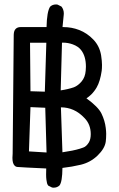

<svg xmlns="http://www.w3.org/2000/svg" viewBox="-20 -783 540 874"><path d="M190.4 -16.1Q83 -21 60.1 -22.9Q51.8 -23.4 46.4 -29.3Q36.6 -39.1 36.6 -64.5Q36.6 -72.8 37.6 -83.5L42.5 -625Q43 -643.1 51.3 -651.4Q59.6 -659.7 73.2 -659.7H191.9Q193.4 -730 208 -752.4Q218.8 -762.7 234.4 -762.7Q240.7 -762.7 242.7 -761.7L259.3 -753.4L260.3 -752.4Q270.5 -739.3 270.5 -721.2Q270.5 -717.8 270 -714.4L264.6 -659.7Q266.6 -659.7 269 -659.7Q306.2 -659.7 340.3 -646.5Q377 -632.3 405.3 -602.5Q433.6 -572.8 440.4 -530.3Q444.3 -504.4 444.3 -487.8Q444.3 -471.2 442.9 -460.4Q436 -413.1 420.4 -385.7Q410.2 -367.7 395 -352.5Q384.3 -342.3 373.5 -335.4Q427.2 -296.4 441.9 -266.1Q457.5 -233.9 461.4 -200.7Q463.4 -184.6 463.4 -173.8Q463.4 -152.8 461.4 -138.2Q457 -106.9 424.6 -75.4Q392.1 -43.9 348.1 -33.2Q307.1 -23.4 264.2 -18.6Q263.7 44.4 251 61Q240.2 71.3 224.6 71.3Q218.3 71.3 216.3 70.3L199.7 62Q195.8 57.1 194.1 51Q192.4 44.9 191.2 34.9Q189.9 24.9 189.9 11.5Q189.9 -2 190.4 -16.1ZM111.8 -93.8 191.9 -88.9 186 -292.5 118.7 -295.4ZM393.1 -172.4Q393.1 -216.3 365.2 -245.1Q340.8 -271 314 -282.7Q287.1 -294.4 257.3 -294.4L264.2 -89.8Q313 -96.7 343.3 -106L358.9 -111.3Q372.6 -115.7 384.3 -134.3Q393.1 -148.9 393.1 -172.4ZM118.7 -367.7 184.1 -365.7 190.9 -588.4H116.7ZM371.1 -479Q371.1 -527.3 349.1 -555.2Q336.4 -571.8 311 -581.1Q289.6 -588.9 266.6 -588.9Q264.2 -588.9 262.2 -588.9L256.3 -371.6Q289.6 -376.5 316.4 -385.7Q335.4 -393.1 351.6 -412.4Q367.7 -431.6 370.1 -460.9Q371.1 -470.2 371.1 -479Z"/></svg>

Font: Bakudai
Style: Medium
Weight: 500
Version: Version 1.48